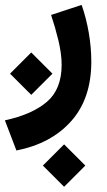

<svg xmlns="http://www.w3.org/2000/svg" viewBox="-42 -334 425 765"><path d="M213.4 241.2 297.9 325.7 213.4 410.2 128.9 325.7ZM82.5 -125 167 -40.5 82.5 43.9 -2 -40.5ZM23.4 265.6 -22.5 145.5Q85.9 122.1 144.8 71.8Q203.6 21.5 203.6 -75.7Q203.6 -119.6 190.7 -173.1Q177.7 -226.6 161.6 -274.4L283.2 -314.5Q301.8 -261.7 311.8 -202.9Q321.8 -144 321.8 -88.9Q321.8 58.6 241.9 148.4Q162.1 238.3 23.4 265.6Z"/></svg>

Font: Vazirmatn FD NL
Style: Bold
Weight: 700
Designer: Saber Rastikerdar
Foundry: Saber Rastikerdar
Version: Version 33.003